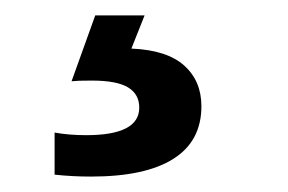

<svg xmlns="http://www.w3.org/2000/svg" viewBox="-20 -20 373 249"><path d="M241.2 117.7Q241.2 163.1 204.8 186Q168.5 209 98.1 209Q73.7 209 50.8 206.5V151.9Q69.3 155.3 91.8 155.3Q160.6 155.3 160.6 119.6Q160.6 102.1 146 93.3Q131.3 84.5 99.1 84.5Q89.4 84.5 82.8 84.7Q76.2 85 72.8 85.4L103.5 0H167.5L150.4 43Q196.3 44.9 218.8 64.9Q241.2 85 241.2 117.7Z"/></svg>

Font: Arimo SemiBold
Style: Regular
Weight: 600
Designer: Steve Matteson
Foundry: Monotype Imaging Inc.
Version: Version 1.33